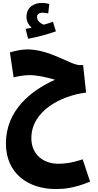

<svg xmlns="http://www.w3.org/2000/svg" viewBox="-20 -884 664 1298"><path d="M170 -622C238 -634 310 -655 358 -672L338 -737C319 -730 298 -723 276 -717C256 -724 230 -742 230 -769C230 -787 243 -798 267 -798C281 -798 294 -796 306 -793L313 -857C300 -861 283 -864 262 -864C212 -864 159 -838 159 -768C159 -739 175 -713 194 -696C184 -694 170 -692 153 -689ZM356 394C412 394 480 389 589 344L539 193C457 220 411 223 373 223C283 223 192 169 192 50C192 -136 396 -238 562 -258L542 -444H520C456 -444 319 -550 164 -550C130 -550 90 -542 47 -530L72 -361C108 -370 149 -376 180 -376C234 -376 297 -361 352 -345C191 -273 20 -139 20 86C20 293 176 394 356 394Z"/></svg>

Font: Noto Sans Arabic ExtCond Blk
Style: Regular
Weight: 900
Width: 2
Designer: Monotype Design Team, Nadine Chahine, Nizar Qandah and Khaled Hosny
Foundry: Monotype Imaging Inc.
Version: Version 2.012